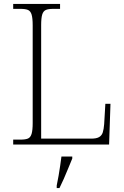

<svg xmlns="http://www.w3.org/2000/svg" viewBox="-20 -734 632 975"><path d="M47 0V-25H84Q109 -25 122 -30.5Q135 -36 140.5 -54.5Q146 -73 146 -109V-605Q146 -642 140.5 -660Q135 -678 122 -683.5Q109 -689 84 -689H47V-714H285V-689H250Q226 -689 213 -683.5Q200 -678 194.5 -660.5Q189 -643 189 -606V-30H443Q470 -30 483.5 -38Q497 -46 502 -62Q507 -78 509 -104L515 -207H541L534 0ZM268 208Q273 184 277.5 158.5Q282 133 285.5 108Q289 83 292 61H347V71Q338 92 327 119.5Q316 147 304 174Q292 201 282 221H268Z"/></svg>

Font: Noto Serif Armenian ExtraLight
Style: Regular
Weight: 250
Version: Version 2.007